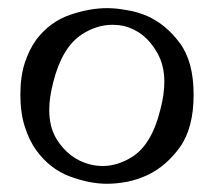

<svg xmlns="http://www.w3.org/2000/svg" viewBox="-20 -443 528 474"><path d="M458 -209Q458 -291 423.8 -336.9Q389.6 -382.8 343.8 -403.3Q318.4 -414.1 293 -418Q267.6 -422.9 244.1 -422.9Q201.2 -422.9 152.3 -406.2Q102.5 -388.7 69.3 -344.7Q51.8 -320.3 41 -287.1Q30.3 -253.9 30.3 -209Q30.3 -165 41 -130.9Q51.8 -96.7 69.3 -72.3Q102.5 -26.4 151.4 -7.8Q201.2 10.7 244.1 10.7Q266.6 10.7 293 5.9Q318.4 1 343.8 -10.7Q389.6 -32.2 423.8 -79.1Q458 -127 458 -209ZM202.1 -37.1Q149.4 -50.8 119.1 -100.6Q101.6 -129.9 101.6 -171.9Q101.6 -202.1 111.3 -239.3Q132.8 -326.2 182.6 -358.4Q218.8 -381.8 257.8 -381.8Q271.5 -381.8 286.1 -378.9Q338.9 -365.2 368.2 -312.5Q385.7 -282.2 385.7 -241.2Q385.7 -210 376 -172.9Q354.5 -85 304.7 -54.7Q269.5 -33.2 233.4 -33.2Q217.8 -33.2 202.1 -37.1Z"/></svg>

Font: BSRU BANSOMDEJ
Style: Regular
Weight: 400
Designer: Wisit Potiwat
Version: Version 1.000;PS 002.000;hotconv 1.0.70;makeotf.lib2.5.58329